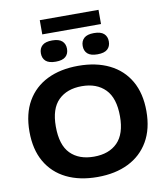

<svg xmlns="http://www.w3.org/2000/svg" viewBox="-112 -1189 1123 1291"><g transform="rotate(-10 449.0 -543.0)"><path d="M449 9.5Q327 9.5 237.5 -34.5Q148 -78.5 99 -163.2Q50 -248 50 -370Q50 -492 99 -576.8Q148 -661.5 237.5 -705.5Q327 -749.5 449 -749.5Q571.5 -749.5 661.2 -705.2Q751 -661 799.8 -576.2Q848.5 -491.5 848.5 -370Q848.5 -248.5 799.2 -163.8Q750 -79 660.5 -34.8Q571 9.5 449 9.5ZM449 -129.5Q552 -129.5 609.8 -188Q667.5 -246.5 667.5 -366.5Q667.5 -491.5 609 -551Q550.5 -610.5 449 -610.5Q348 -610.5 289.2 -552.8Q230.5 -495 230.5 -373.5Q230.5 -247 288.5 -188.2Q346.5 -129.5 449 -129.5ZM591.5 -803Q545.5 -803 524 -822.2Q502.5 -841.5 502.5 -875.5Q502.5 -909 524 -928.5Q545.5 -948 591.5 -948Q638 -948 659.5 -928.5Q681 -909 681 -875.5Q681 -841.5 659.5 -822.2Q638 -803 591.5 -803ZM306.5 -803Q260 -803 238.5 -822.2Q217 -841.5 217 -875.5Q217 -909 238.5 -928.5Q260 -948 306.5 -948Q352.5 -948 374 -928.5Q395.5 -909 395.5 -875.5Q395.5 -841.5 374 -822.2Q352.5 -803 306.5 -803ZM248.5 -999.5V-1096.5H649.5V-999.5Z"/></g></svg>

Font: Encode Sans Exp
Style: Bold
Weight: 700
Width: 7
Designer: Multiple Designers
Foundry: Impallari Type
Version: Version 3.002; ttfautohint (v1.8.3) -l 8 -r 50 -G 200 -x 14 